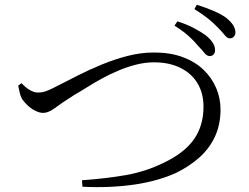

<svg xmlns="http://www.w3.org/2000/svg" viewBox="-20 -814 1040 801"><path d="M806 -623Q790 -643 766.5 -664Q743 -685 708 -707L720 -725Q758 -713 787.5 -697.5Q817 -682 838 -667Q876 -636 877 -608Q878 -596 872.5 -588.5Q867 -581 857 -580Q844 -579 833 -593Q822 -607 806 -623ZM889 -699Q871 -718 848 -736.5Q825 -755 791 -776L801 -794Q840 -782 871 -768.5Q902 -755 922 -741Q941 -726 951 -711.5Q961 -697 962 -681Q963 -670 956.5 -662Q950 -654 939 -654Q928 -654 917.5 -667.5Q907 -681 889 -699ZM70 -467Q86 -449 104 -438.5Q122 -428 137 -428Q147 -428 157 -429.5Q167 -431 183 -438Q199 -445 226 -459Q261 -477 306.5 -500Q352 -523 404 -544.5Q456 -566 511.5 -580.5Q567 -595 623 -595Q691 -595 743 -575.5Q795 -556 829.5 -522.5Q864 -489 882 -446.5Q900 -404 900 -357Q900 -293 876 -242.5Q852 -192 809.5 -155Q767 -118 713 -92Q680 -77 637 -64.5Q594 -52 544 -44.5Q494 -37 438.5 -34.5Q383 -32 324 -35L322 -62Q422 -69 505 -83.5Q588 -98 663 -135Q748 -175 788.5 -232Q829 -289 829 -369Q829 -425 804 -466.5Q779 -508 732.5 -531Q686 -554 622 -554Q586 -554 548.5 -544.5Q511 -535 474 -519.5Q437 -504 403.5 -485.5Q370 -467 341.5 -449Q313 -431 290 -418Q235 -383 208.5 -363Q182 -343 160 -343Q145 -343 127 -352Q109 -361 94.5 -375Q80 -389 72 -401Q65 -414 62 -428Q59 -442 56 -457Z"/></svg>

Font: Early Summer Mincho
Style: Regular
Weight: 400
Designer: GuiWonder
Version: Version 1.002